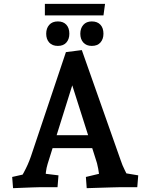

<svg xmlns="http://www.w3.org/2000/svg" viewBox="-20 -977 785 1002"><path d="M48.1 5 43.5 -53.5 149.6 -77.3 77.2 -29.4Q92.5 -55.2 103.9 -76.2Q115.3 -97.3 124.5 -117.8Q133.6 -138.4 141.3 -160.6L324 -705L407 -715.6L610.2 -139.5Q618.5 -114.1 631.1 -89.3Q643.6 -64.5 654 -43.1L587.8 -80.8L701.4 -61.9L696.4 0H603.3Q591.3 0 560.9 1Q530.5 2 495.4 3Q460.3 4 432.5 5L428.2 -53.5L548.2 -82.3L503.6 -19.4Q497.6 -67.5 492.5 -96.5Q487.5 -125.5 477.6 -152.7L341.4 -580.9H372.5L228.6 -121.6Q222.3 -101.3 219.6 -79.1Q217 -56.9 216.3 -29.3L166.8 -76.3L285.2 -61.9L280.2 0H185.6Q173.6 0 149.2 1Q124.7 2 97.3 3Q69.8 4 48.1 5ZM226.5 -204V-271.5H493.5V-204ZM459.2 -737.4Q430.5 -737.4 414.8 -755.1Q399.1 -772.8 399.1 -800.9Q399.1 -829.1 414.8 -847.1Q430.5 -865.2 459.2 -865.2Q487.9 -865.2 503.9 -848.1Q519.9 -831.1 519.9 -800.9Q519.9 -773.1 504.2 -755.2Q488.5 -737.4 459.2 -737.4ZM282.2 -737.4Q252.8 -737.4 237 -754.9Q221.1 -772.5 221.1 -800.9Q221.1 -829.5 237 -847.3Q252.8 -865.2 282.2 -865.2Q310.3 -865.2 326.1 -848.1Q341.9 -831.1 341.9 -800.9Q341.9 -772.8 326.4 -755.1Q310.9 -737.4 282.2 -737.4ZM214.2 -896.5V-956.8H528.2L520 -896.5Z"/></svg>

Font: Andada Pro
Style: Regular
Weight: 400
Designer: Carolina Giovagnoli
Foundry: Huerta Tipografica
Version: Version 3.003